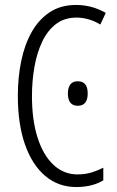

<svg xmlns="http://www.w3.org/2000/svg" viewBox="-20 -745 471 775"><path d="M289 -674Q240 -674 206 -648Q172 -622 150.5 -577Q129 -532 119 -475Q109 -418 109 -357Q109 -261 131.5 -190Q154 -119 195.5 -80Q237 -41 293 -41Q325 -41 351.5 -49.5Q378 -58 397 -68V-17Q376 -4 348 3Q320 10 288 10Q216 10 163 -34.5Q110 -79 81 -161.5Q52 -244 52 -358Q52 -432 65.5 -498Q79 -564 107.5 -615Q136 -666 180.5 -695.5Q225 -725 287 -725Q351 -725 407 -693L385 -646Q362 -660 337.5 -667Q313 -674 289 -674ZM254 -368Q254 -390 263.5 -403.5Q273 -417 294 -417Q334 -417 334 -368Q334 -318 294 -318Q254 -318 254 -368Z"/></svg>

Font: Noto Sans ExtraCondensed Light
Style: Regular
Weight: 300
Width: 2
Designer: Monotype Design Team
Foundry: Monotype Imaging Inc.
Version: Version 2.013; ttfautohint (v1.8.4.7-5d5b)